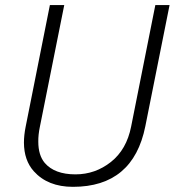

<svg xmlns="http://www.w3.org/2000/svg" viewBox="-20 -731 693 762"><path d="M269.5 10.5Q169.5 10.5 114 -51.5Q75.5 -94.5 75 -164.5Q75 -194.5 82 -229L178 -711H235L138.5 -229Q131.5 -196 132 -168.5Q132 -115 157.5 -84.5Q196.5 -39 279.5 -39Q358 -39 420.2 -88.2Q482.5 -137.5 500.5 -229L596.5 -711H653Q605 -470.5 556.8 -230Q508.5 10.5 269.5 10.5Z"/></svg>

Font: Roberto Sans Light
Style: Italic
Weight: 300
Italic angle: -11°
Designer: Google
Version: Version 1.00;June 11, 2020;FontCreator 12.0.0.2522 64-bit; t